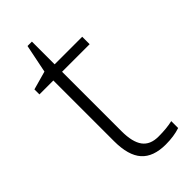

<svg xmlns="http://www.w3.org/2000/svg" viewBox="-216 -708 767 767"><g transform="rotate(-45 167.5 -324.5)"><path d="M140.1 -530.8H295.9V-488.8H140.1V-152.8Q140.1 -91.8 161.6 -62.5Q183.1 -33.2 229.5 -33.2Q275.9 -33.2 309.1 -41V-2Q273.9 9.8 228 9.8Q157.7 9.8 124.3 -27.8Q90.8 -65.4 90.8 -146V-488.8H12.2V-517.1L90.8 -539.1L115.2 -659.2H140.1Z"/></g></svg>

Font: Open Sans Hebrew Light
Style: Regular
Weight: 300
Foundry: Ascender Corporation, Yanek Iontef
Version: Version 2.001;PS 002.001;hotconv 1.0.70;makeotf.lib2.5.58329